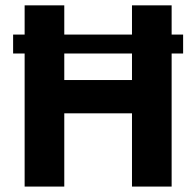

<svg xmlns="http://www.w3.org/2000/svg" viewBox="-20 -687 723 707"><path d="M28.3 -490V-559.7H654.3V-490ZM70.7 0V-667.3H216.7V-392.3H466V-667.3H612V0H466V-269.7H216.7V0Z"/></svg>

Font: Vivano Light
Style: Regular
Weight: 300
Designer: Joe Prince, Josias Burgherr
Version: Version 2.064;September 19, 2022;FontCreator 14.0.0.2877 64-